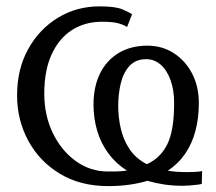

<svg xmlns="http://www.w3.org/2000/svg" viewBox="-20 -588 696 618"><path d="M328 11Q238.5 11 172.8 -28.8Q107 -68.5 71 -135Q35 -201.5 35 -281Q35 -366 71 -430.5Q107 -495 167 -531.2Q227 -567.5 300.5 -567.5Q350.5 -567.5 373 -558.2Q395.5 -549 405 -542L389 -501Q378.5 -508 361 -513Q343.5 -518 308.5 -518Q253 -518 211.2 -491Q169.5 -464 146 -412.5Q122.5 -361 122.5 -287Q122.5 -216.5 150 -159.8Q177.5 -103 224 -69.5Q270.5 -36 327.5 -36Q343.5 -36 353.8 -36.2Q364 -36.5 371.8 -37Q379.5 -37.5 388.5 -39Q353 -61.5 329 -94Q305 -126.5 293 -166.5Q281 -206.5 281 -251.5Q281 -309.5 302.2 -352Q323.5 -394.5 362.5 -417.8Q401.5 -441 454.5 -441Q502 -441 539.5 -416.8Q577 -392.5 598.5 -351Q620 -309.5 620 -256Q620 -208.5 609.2 -167.2Q598.5 -126 576 -93.2Q553.5 -60.5 520 -38.5Q530.5 -36.5 547.8 -35.2Q565 -34 583 -34Q597.5 -34 610 -34.8Q622.5 -35.5 630.5 -37.5L629.5 4Q624 5.5 613.2 6.8Q602.5 8 590.5 9Q578.5 10 568.5 10Q537 10 508.5 5.8Q480 1.5 454.5 -6Q428.5 2 396.2 6.5Q364 11 328 11ZM452.5 -59.5Q495.5 -78.5 518 -122.5Q540.5 -166.5 540.5 -257Q540.5 -298 529 -330Q517.5 -362 497.2 -379.8Q477 -397.5 450.5 -397.5Q417 -397.5 397.2 -376.2Q377.5 -355 369 -320.8Q360.5 -286.5 360.5 -247Q360.5 -210 368.8 -174Q377 -138 397 -108Q417 -78 452.5 -59.5Z"/></svg>

Font: Merriweather 24pt Light
Style: Regular
Weight: 300
Designer: Eben Sorkin
Foundry: Eben Sorkin
Version: Version 2.100